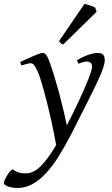

<svg xmlns="http://www.w3.org/2000/svg" viewBox="-108 -732 581 997"><path d="M436 -419.9Q436 -403.3 427 -377.2Q418 -351.1 397.7 -307.4Q377.4 -263.7 344.5 -198.7Q311.5 -133.8 264.2 -40Q231.4 23.9 199 76.2Q166.5 128.4 132.3 165.8Q98.1 203.1 61 223.6Q23.9 244.1 -17.6 244.1Q-32.2 244.1 -45.2 241.7Q-58.1 239.3 -67.6 235.6Q-77.1 231.9 -82.8 227.5Q-88.4 223.1 -88.4 219.2Q-88.4 213.4 -83.7 202.9Q-79.1 192.4 -72.3 180.9Q-65.4 169.4 -57.4 159.9Q-49.3 150.4 -42.5 147Q-30.8 154.8 -21.7 159.2Q-12.7 163.6 -4.9 165.5Q2.9 167.5 10.7 167.7Q18.6 168 27.3 168Q66.9 168 104.7 129.6Q142.6 91.3 183.6 21.5Q178.7 -6.8 171.6 -42.5Q164.6 -78.1 156 -115.7Q147.5 -153.3 138.2 -191.2Q128.9 -229 119.6 -262.2Q110.4 -295.4 101.8 -322Q93.3 -348.6 85.9 -363.8Q74.7 -388.7 66.9 -396.2Q59.1 -403.8 50.8 -403.8Q46.4 -403.8 38.3 -401.9Q30.3 -399.9 22.5 -397.7Q14.6 -395.5 2.9 -392.1L-2.9 -410.2Q17.6 -419.4 36.1 -428Q54.7 -436.5 69.6 -442.9Q84.5 -449.2 95.7 -453.1Q106.9 -457 112.8 -457Q119.6 -457 124.8 -453.6Q129.9 -450.2 134.8 -442.9Q139.6 -435.5 144.3 -423.6Q148.9 -411.6 154.8 -395Q164.1 -368.7 175 -332.8Q186 -296.9 197.3 -255.4Q208.5 -213.9 219.2 -169.2Q230 -124.5 238.8 -80.6Q254.4 -111.3 270.3 -143.3Q286.1 -175.3 300.8 -206.5Q315.4 -237.8 327.9 -266.4Q340.3 -294.9 349.9 -318.8Q359.4 -342.8 364.7 -360.1Q370.1 -377.4 370.1 -386.2Q370.1 -410.6 344.2 -412.1Q328.6 -413.6 299.8 -400.9L291 -418.9Q326.2 -439.5 352.8 -448.2Q379.4 -457 396 -457Q404.3 -457 411.6 -455.8Q418.9 -454.6 424.3 -450.7Q429.7 -446.8 432.9 -439.5Q436 -432.1 436 -419.9ZM393.6 -670.9 220.2 -501Q212.4 -502.9 208.7 -506.3Q205.1 -509.8 198.2 -518.1L331.1 -712.4Q335.9 -710.9 343.5 -708.7Q351.1 -706.5 359.4 -703.9Q367.7 -701.2 375 -698.2Q382.3 -695.3 386.2 -692.9Z"/></svg>

Font: Akkhara
Style: Italic
Weight: 400
Italic angle: -7°
Designer: J. Victor Gaultney
Version: Version 1.00 June 13, 2006, initial release